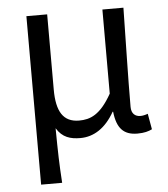

<svg xmlns="http://www.w3.org/2000/svg" viewBox="-50 -531 661 755"><g transform="rotate(-5 281.0 -153.5)"><path d="M82 179H165C160 102 159 59 158 -37C181 1 213 10 252 10C305 10 352 -20 387 -82H389C396 -17 422 12 477 12C504 12 521 7 535 0L524 -62C513 -58 503 -56 495 -56C474 -56 459 -68 459 -95C459 -212 463 -355 465 -486H382V-154C337 -74 297 -59 253 -59C190 -59 164 -103 164 -189V-486H82Z"/></g></svg>

Font: Giro Sans Regular
Style: Regular
Weight: 400
Designer: Paul D. Hunt
Foundry: Adobe Systems Incorporated
Version: Version 1.000;PS 1.0;hotconv 1.0.88;makeotf.lib2.5.647800